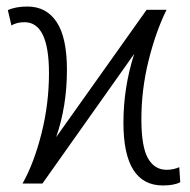

<svg xmlns="http://www.w3.org/2000/svg" viewBox="-20 -562 582 588"><path d="M130 -338Q130 -494 55 -494Q31 -494 15 -484L4 -531Q28 -542 64 -542Q122 -542 153.5 -494.5Q185 -447 185 -348Q185 -237 152 -142L429 -532H490Q457 -465 435 -376.5Q413 -288 413 -197Q413 -113 433 -77.5Q453 -42 490 -42Q511 -42 529 -50L532 -4Q513 6 479 6Q358 6 358 -186Q358 -294 391 -397L110 0H49Q84 -62 107 -153Q130 -244 130 -338Z"/></svg>

Font: Noto Sans UI NarrowLight
Style: Regular
Weight: 300
Width: 4
Designer: Monotype Design Team
Foundry: Monotype Imaging Inc.
Version: Version 1.001